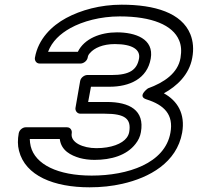

<svg xmlns="http://www.w3.org/2000/svg" viewBox="-20 -765 844 819"><path d="M312 -544H185C202 -589 237 -621 280 -645C332 -674 408 -695 491 -695C628 -695 717 -658 744 -593C753 -572 755 -548 750 -518C739 -453 680 -413 611 -388C611 -388 563 -354 605 -341C681 -317 721 -276 707 -199C684 -68 525 -16 371 -16C226 -16 130 -64 111 -141C109 -150 107 -162 107 -172H235C241 -122 283 -102 320 -91C339 -86 360 -83 383 -83C454 -83 520 -102 558 -151C570 -166 578 -183 581 -201C598 -295 532 -330 436 -330H356L368 -395H447C533 -395 608 -429 623 -515C638 -600 556 -627 479 -627C409 -627 340 -601 312 -544ZM286 -197C288 -208 281 -222 266 -222H89C78 -222 63 -212 60 -197C55 -170 55 -145 61 -122C88 -15 210 34 362 34C412 34 458 29 502 19C617 -7 734 -71 757 -199C771 -280 737 -335 679 -367C734 -397 787 -446 800 -518C807 -555 804 -589 792 -619C755 -710 641 -745 499 -745C408 -745 325 -722 262 -688C201 -655 143 -599 129 -519C127 -508 134 -494 149 -494H324C335 -494 351 -504 354 -519C355 -527 358 -533 364 -539C382 -560 418 -577 470 -577C545 -577 580 -553 573 -515C564 -467 533 -445 456 -445H352C341 -445 325 -435 322 -420L302 -305C300 -294 308 -280 323 -280H427C514 -280 541 -258 531 -201C529 -192 526 -185 520 -177C501 -152 455 -133 391 -133C334 -133 279 -157 286 -197Z"/></svg>

Font: Asimov
Style: XWidOuIt
Weight: 500
Designer: Google
Version: Version 2.000980; 2014